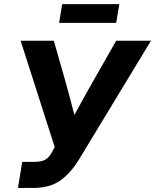

<svg xmlns="http://www.w3.org/2000/svg" viewBox="-20 -929 766 949"><path d="M68.8 0 89.8 -128.9H147.5Q184.6 -128.9 203.1 -139.4Q221.7 -149.9 234.4 -172.9L250.5 -201.7L82 -727.5H246.1L297.9 -545.9Q311.5 -498 323.7 -452.4Q335.9 -406.7 347.7 -360.8Q372.6 -406.7 397.9 -452.4Q423.3 -498 450.7 -545.9L554.2 -727.5H726.1L370.1 -140.1Q328.1 -71.8 276.6 -35.9Q225.1 0 144 0ZM569.8 -908.7 554.2 -815.9H272L287.6 -908.7Z"/></svg>

Font: Inter Display
Style: Bold Italic
Weight: 700
Italic angle: -9.39999°
Designer: Rasmus Andersson
Foundry: rsms
Version: Version 4.000;git-a52131595